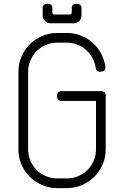

<svg xmlns="http://www.w3.org/2000/svg" viewBox="-20 -970 640 990"><path d="M275 -480V-470C275 -464.3 276.9 -459.6 280.8 -455.8C284.6 -451.9 289.3 -449.8 295 -449.5H475V-200C475 -179.3 471.1 -159.8 463.2 -141.5C455.4 -123.2 444.8 -107.2 431.2 -93.8C417.8 -80.2 401.8 -69.6 383.5 -61.8C365.2 -53.9 345.7 -50 325 -50H275C254.3 -50 234.8 -53.9 216.5 -61.8C198.2 -69.6 182.2 -80.2 168.8 -93.8C155.2 -107.2 144.6 -123.2 136.8 -141.5C128.9 -159.8 125 -179.3 125 -200V-600C125 -620.7 128.9 -640.2 136.8 -658.5C144.6 -676.8 155.2 -692.8 168.8 -706.2C182.2 -719.8 198.2 -730.4 216.5 -738.2C234.8 -746.1 254.3 -750 275 -750H325C344 -750 362 -746.7 379 -740C396 -733.3 411.1 -724.1 424.2 -712.2C437.4 -700.4 448.3 -686.6 457 -670.8C465.7 -654.9 471.2 -637.8 473.5 -619.5L474 -617.5C474.7 -611.8 477.2 -607.3 481.5 -604C485.8 -600.7 490.8 -599.3 496.5 -600L506 -601.5C511.7 -602.2 516.2 -604.6 519.5 -608.8C522.8 -612.9 524.2 -617.8 523.5 -623.5L523 -626.5C519.7 -650.8 512.2 -673.6 500.8 -694.8C489.2 -715.9 474.8 -734.3 457.2 -750C439.8 -765.7 419.7 -777.9 397 -786.8C374.3 -795.6 350.3 -800 325 -800H275C247.3 -800 221.3 -794.8 197 -784.2C172.7 -773.8 151.5 -759.5 133.5 -741.5C115.5 -723.5 101.2 -702.3 90.8 -678C80.2 -653.7 75 -627.7 75 -600V-200C75 -172.3 80.2 -146.3 90.8 -122C101.2 -97.7 115.5 -76.5 133.5 -58.5C151.5 -40.5 172.7 -26.2 197 -15.8C221.3 -5.2 247.3 0 275 0H325C352.7 0 378.7 -5.2 403 -15.8C427.3 -26.2 448.5 -40.5 466.5 -58.5C484.5 -76.5 498.8 -97.7 509.2 -122C519.8 -146.3 525 -172.3 525 -200V-480C525 -485.7 523.1 -490.4 519.2 -494.2C515.4 -498.1 510.7 -500 505 -500H295C289.3 -500 284.6 -498.1 280.8 -494.2C276.9 -490.4 275 -485.7 275 -480ZM200 -930V-900V-890C200 -879 203.9 -869.6 211.8 -861.8C219.6 -853.9 229 -850 240 -850H360C371.3 -850 380.8 -853.9 388.5 -861.8C396.2 -869.6 400 -879 400 -890V-900V-930C400 -935.7 398.1 -940.4 394.2 -944.2C390.4 -948.1 385.7 -950 380 -950H370C364.3 -950 359.6 -948.1 355.8 -944.2C351.9 -940.4 350 -935.7 350 -930V-905C350 -902.3 349 -900 347 -898C345 -896 342.7 -895 340 -895H260C257.3 -895 255 -896 253 -898C251 -900 250 -902.3 250 -905V-930C250 -935.7 248.1 -940.4 244.2 -944.2C240.4 -948.1 235.7 -950 230 -950H220C214.3 -950 209.6 -948.1 205.8 -944.2C201.9 -940.4 200 -935.7 200 -930Z"/></svg>

Font: lerotica
Style: Regular
Weight: 400
Designer: defharo
Foundry: deFharo
Version: Version 1.001 2011